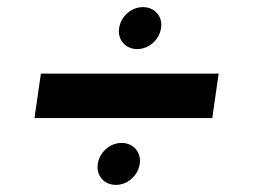

<svg xmlns="http://www.w3.org/2000/svg" viewBox="-20 -520 718 540"><path d="M77 -188H577L595 -313H95ZM255 -59C250 -26 273 0 306 0C339 0 368 -26 373 -59C378 -92 355 -118 322 -118C289 -118 260 -92 255 -59ZM315 -441C310 -408 333 -382 366 -382C399 -382 428 -408 433 -441C438 -474 415 -500 382 -500C349 -500 320 -474 315 -441Z"/></svg>

Font: Mluvka ExtraBold
Style: Italic
Weight: 800
Italic angle: -8°
Designer: Modified by Jiří Krblich, Original typeface by Gumpita Rahayu
Foundry: Gumpita Rahayu & Jiří Krblich
Version: Version 2.000;Glyphs 3.1.1 (3134)